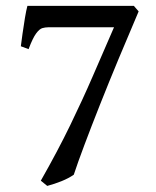

<svg xmlns="http://www.w3.org/2000/svg" viewBox="-20 -608 521 643"><path d="M444.3 -569.8Q410.6 -491.2 377.2 -410.9Q343.8 -330.6 314.5 -256.6Q285.2 -182.6 262.5 -122.1Q239.7 -61.5 227.1 -22.9Q209.5 -10.7 185.8 -1.2Q162.1 8.3 138.2 14.6L116.7 -2.9Q173.3 -102.5 214.8 -188Q256.3 -273.4 291 -353.5Q325.7 -433.6 361.8 -516.6H141.1Q131.8 -516.6 122.1 -513.9Q112.3 -511.2 101.1 -496.1Q89.8 -481 75.7 -443.4L49.8 -453.1Q51.8 -468.3 55.4 -494.9Q59.1 -521.5 63.5 -547.9Q67.9 -574.2 71.8 -588.4H428.2Z"/></svg>

Font: Gentium Book Plus
Style: Regular
Weight: 400
Designer: Victor Gaultney, Annie Olsen, Iska Routamaa, Becca Hirsbrunner
Foundry: SIL International
Version: Version 6.101